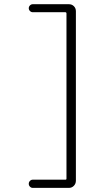

<svg xmlns="http://www.w3.org/2000/svg" viewBox="-20 -790 540 935"><path d="M298.8 85Q303.7 85 303.7 80.1V-724.6Q303.7 -729.5 298.8 -730.5H139.6Q131.8 -730.5 126 -736.3Q120.1 -742.2 120.1 -750Q120.1 -757.8 126 -763.7Q131.8 -769.5 139.6 -769.5H315.4Q330.1 -769.5 339.8 -759.8Q349.6 -750 349.6 -735.4V89.8Q349.6 104.5 339.8 114.7Q330.1 125 315.4 125H139.6Q131.8 125 126 119.1Q120.1 113.3 120.1 105Q120.1 96.7 126 90.8Q131.8 85 139.6 85Z"/></svg>

Font: Rounded-L Mgen+ 1m light
Style: Regular
Weight: 200
Designer: [Source Han Sans]
Ryoko NISHIZUKA  (kana & ideographs); Paul D. Hunt (Latin, Greek & Cyrillic); Wenlong ZHANG  (bopomofo
Version: Version 1.059.20150602